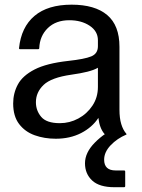

<svg xmlns="http://www.w3.org/2000/svg" viewBox="-20 -562 595 802"><path d="M416 -3Q396 -26.5 391 -69.5Q365 -30 318.8 -6.2Q272.5 17.5 213 17.5Q165.5 17.5 125 3Q84.5 -11.5 59.8 -44Q35 -76.5 35 -130Q35 -173 54.8 -209.5Q74.5 -246 124.5 -271.8Q174.5 -297.5 264.5 -307.5Q333.5 -315 361.2 -326.5Q389 -338 389 -369V-394Q389 -431.5 354.5 -454.5Q320 -477.5 269.5 -477.5Q213.5 -477.5 179.8 -444.8Q146 -412 144 -361Q144 -356.5 139 -356.5H64Q59 -356.5 59.5 -361Q68.5 -448.5 124 -495.5Q179.5 -542.5 279 -542.5Q376.5 -542.5 427.8 -499.2Q479 -456 479 -366.5V-104Q479 -68.5 486.5 -43.8Q494 -19 507.5 -3.5Q510.5 0 506 0H424Q419 0 416 -3ZM130 -135Q130 -100 152.2 -73.8Q174.5 -47.5 230 -47.5Q271 -47.5 307.2 -67Q343.5 -86.5 366.2 -120.8Q389 -155 389 -199V-279Q373 -269.5 345.2 -262.5Q317.5 -255.5 278 -250Q194 -238 162 -207.2Q130 -176.5 130 -135ZM503 155V215Q503 220 498 220H458Q395 220 365 192Q335 164 335 120Q335 75.5 376 33.8Q417 -8 477 -35L508 0Q469 16.5 442 45Q415 73.5 415 105Q415 150 463 150H498Q503 150 503 155Z"/></svg>

Font: MFEK Sans
Style: Regular
Weight: 400
Designer: Owen Earl
Foundry: indestructible type*
Version: Version 0.001; ttfautohint (v1.8.4.7-5d5b)